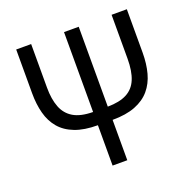

<svg xmlns="http://www.w3.org/2000/svg" viewBox="-126 -840 964 965"><g transform="rotate(-20 355.5 -357.0)"><path d="M651.4 -713.9V-481.9Q651.4 -422.4 638.2 -373.5Q625 -324.7 595.2 -289.6Q565.4 -254.4 516.1 -235.1Q466.8 -215.8 394 -215.8V0H315.4V-215.8Q243.2 -215.8 193.8 -234.9Q144.5 -253.9 115 -288.8Q85.4 -323.7 72.5 -372.3Q59.6 -420.9 59.6 -479.5V-713.9H139.6V-480.5Q139.6 -419.4 156.2 -376Q172.9 -332.5 211.2 -309.8Q249.5 -287.1 315.4 -286.6V-713.9H394V-286.6Q457.5 -287.1 496.1 -307.4Q534.7 -327.6 552.2 -370.1Q569.8 -412.6 569.8 -479.5V-713.9Z"/></g></svg>

Font: Open Sans SemiCondensed
Style: Regular
Weight: 400
Width: 4
Designer: Monotype Design Team
Foundry: Monotype Imaging Inc.
Version: Version 3.000